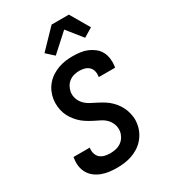

<svg xmlns="http://www.w3.org/2000/svg" viewBox="-235 -1093 1069 1212"><g transform="rotate(-30 300.0 -487.0)"><path d="M252 8Q223 8 195.5 4.5Q168 1 142.5 -8.5Q117 -18 96 -34Q75 -50 61.5 -73Q48 -96 44 -123.5Q40 -151 45 -180L46 -189H165L164 -185Q161 -164 167 -145Q173 -126 187 -114Q201 -102 220.5 -97.5Q240 -93 260 -93Q280 -93 300.5 -97.5Q321 -102 338.5 -114Q356 -126 367 -144.5Q378 -163 381 -182Q385 -209 376 -233.5Q367 -258 349.5 -275.5Q332 -293 309 -304Q286 -315 264 -326.5Q242 -338 220.5 -352Q199 -366 182 -383.5Q165 -401 151 -421.5Q137 -442 128.5 -466Q120 -490 117.5 -516.5Q115 -543 119 -569Q123 -595 134 -620Q145 -645 163 -666Q181 -687 205 -702.5Q229 -718 254.5 -727Q280 -736 306 -739.5Q332 -743 357 -743Q385 -743 412.5 -739.5Q440 -736 464 -726Q488 -716 509 -699.5Q530 -683 542 -660Q554 -637 557.5 -610Q561 -583 557 -555L555 -546H436L437 -550Q440 -570 435.5 -588.5Q431 -607 418 -619.5Q405 -632 386.5 -637Q368 -642 349 -642Q330 -642 310.5 -637Q291 -632 275 -620Q259 -608 249 -590Q239 -572 236 -553Q232 -527 241 -502.5Q250 -478 267.5 -460.5Q285 -443 307.5 -431.5Q330 -420 352.5 -408.5Q375 -397 396 -383.5Q417 -370 434.5 -352.5Q452 -335 466 -314Q480 -293 488.5 -269Q497 -245 500 -219Q503 -193 498 -166Q494 -140 482 -114.5Q470 -89 451 -67.5Q432 -46 407.5 -31Q383 -16 357.5 -7.5Q332 1 305 4.5Q278 8 252 8ZM269 -799 215 -848 344 -982H470L551 -843L486 -804L397 -915Z"/></g></svg>

Font: Iosevka Extended
Style: Bold Italic
Weight: 700
Width: 7
Italic angle: -9°
Monospace: yes
Designer: Belleve Invis
Foundry: Belleve Invis
Version: Version 32.5.0; ttfautohint (v1.8.4)